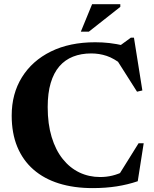

<svg xmlns="http://www.w3.org/2000/svg" viewBox="-20 -904 753 936"><path d="M468 -41Q499 -41 527.2 -47.8Q555.5 -54.5 588 -70.5L557 -47.5L655.5 -205.5H680.5L651.5 -20.5Q603 -4 549 4.5Q495 13 431.5 13Q340 13 267.2 -9.8Q194.5 -32.5 143 -77.5Q91.5 -122.5 64.2 -188.5Q37 -254.5 37 -340.5Q37 -447 87 -527.5Q137 -608 228.2 -653Q319.5 -698 444 -698Q480 -698 513 -694.2Q546 -690.5 590 -680.5L549 -670L618 -720.5H633L674 -463L648 -457L536.5 -632.5L577 -587Q536 -619.5 500 -631.5Q464 -643.5 425 -643.5Q375.5 -643.5 336.2 -628Q297 -612.5 269.5 -580.8Q242 -549 227.2 -499.5Q212.5 -450 212.5 -382Q212.5 -299.5 231.8 -236Q251 -172.5 285.8 -129Q320.5 -85.5 367 -63.2Q413.5 -41 468 -41ZM374 -749.5 429 -883.5H566.5V-870.5L413 -749.5Z"/></svg>

Font: Newsreader 36pt
Style: Bold
Weight: 700
Designer: Hugues Gentile
Foundry: Production Type
Version: Version 1.003